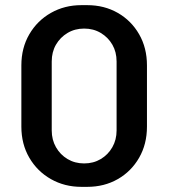

<svg xmlns="http://www.w3.org/2000/svg" viewBox="-20 -716 655 746"><path d="M296 10Q231 10 178 -20Q125 -50 94 -103Q63 -156 63 -224V-462Q63 -530 94 -583Q125 -636 178 -666Q231 -696 296 -696H319Q385 -696 437.5 -666Q490 -636 520.5 -583Q551 -530 551 -462V-224Q551 -156 520.5 -103Q490 -50 437.5 -20Q385 10 319 10ZM307 -81Q343 -81 371.5 -98Q400 -115 416.5 -144Q433 -173 433 -209V-477Q433 -514 416.5 -542.5Q400 -571 371.5 -588Q343 -605 307 -605Q271 -605 242.5 -588Q214 -571 197.5 -542.5Q181 -514 181 -477V-209Q181 -173 197.5 -144Q214 -115 242.5 -98Q271 -81 307 -81Z"/></svg>

Font: Chivo Medium Medium
Style: Regular
Weight: 500
Version: Version 2.002